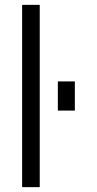

<svg xmlns="http://www.w3.org/2000/svg" viewBox="-20 -770 399 790"><path d="M71 0V-750H143.5V0ZM218 -315V-435H288V-315Z"/></svg>

Font: Mohave Light
Style: Regular
Weight: 300
Designer: Gumpita Rahayu
Foundry: Tokotype
Version: Version 2.003